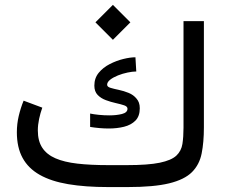

<svg xmlns="http://www.w3.org/2000/svg" viewBox="-20 -758 921 778"><path d="M437.5 -738.3 366.7 -667.5 437.5 -596.7 508.3 -667.5ZM417.5 -88.9Q346.7 -88.9 293.5 -95Q240.2 -101.1 204.8 -116.5Q169.4 -131.8 151.4 -159.2Q133.3 -186.5 133.3 -229.5Q133.3 -251.5 138.4 -275.9Q143.6 -300.3 151.4 -321.8L75.7 -350.1Q63.5 -320.3 55.9 -288.1Q48.3 -255.9 48.3 -222.2Q48.3 -160.6 71.5 -118.2Q94.7 -75.7 140.9 -49.6Q187 -23.4 256.3 -11.7Q325.7 0 417.5 0H498Q603.5 0 665.5 -15.1Q727.5 -30.3 757.8 -60.5Q788.1 -90.8 797.1 -136.2Q806.2 -181.6 806.2 -242.2V-672.4H723.6V-240.7Q723.6 -203.6 719.2 -175Q714.8 -146.5 694.6 -127.4Q674.3 -108.4 627.2 -98.6Q580.1 -88.9 494.6 -88.9ZM345.2 -297.9V-243.7Q363.8 -240.7 383.1 -239Q402.3 -237.3 421.4 -237.3Q454.1 -237.3 482.7 -244.4Q511.2 -251.5 528.8 -269.3Q546.4 -287.1 546.4 -319.3Q546.4 -332 543 -341.6Q539.6 -351.1 533.2 -358.4Q521 -373.5 501.2 -381.6Q481.4 -389.6 461.4 -393.8Q441.4 -397.9 427.7 -402.1Q414.1 -406.2 414.1 -414.6Q414.1 -425.3 426.5 -435.1Q439 -444.8 458 -452.4Q477.1 -460 497.1 -464.1Q517.1 -468.3 532.2 -468.3L528.8 -525.9Q507.8 -525.9 479.7 -519Q451.7 -512.2 424.6 -498.3Q397.5 -484.4 379.9 -462.9Q362.3 -441.4 362.3 -411.1Q362.3 -387.2 375.7 -373.3Q389.2 -359.4 409.2 -352.1Q429.2 -344.7 449.2 -340.3Q469.2 -335.9 482.9 -331.3Q496.6 -326.7 496.6 -317.4Q496.6 -301.8 474.1 -296.1Q451.7 -290.5 423.3 -290.5Q401.4 -290.5 380.1 -292.7Q358.9 -294.9 345.2 -297.9Z"/></svg>

Font: Vazirmatn NL
Style: Regular
Weight: 400
Designer: Saber Rastikerdar
Foundry: Saber Rastikerdar
Version: Version 33.003